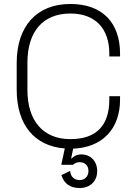

<svg xmlns="http://www.w3.org/2000/svg" viewBox="-20 -734 678 966"><path d="M584 -450V-464C584 -618 497 -714 334 -714C167 -714 64 -605 64 -417V-283C64 -106 153 1 306 13L289 92V95H347C358 86 368 82 381 82C406 82 425 98 425 126C425 155 405 172 381 172C353 172 335 154 333 126L289 147C302 190 333 212 381 212C432 212 469 179 469 127C469 76 435 43 390 43C365 43 350 53 341 63H338L348 14C494 8 584 -84 584 -233V-250H530V-233C530 -107 469 -34 334 -34C198 -34 118 -125 118 -281V-419C118 -575 196 -666 334 -666C460 -666 530 -590 530 -464V-450Z"/></svg>

Font: Space Text Light
Style: Regular
Weight: 300
Designer: Florian Karsten (Space Text), Colophon Foundry (Space Mono)
Foundry: Florian Karsten
Version: Version 1.003;PS 001.003;hotconv 1.0.88;makeotf.lib2.5.64775